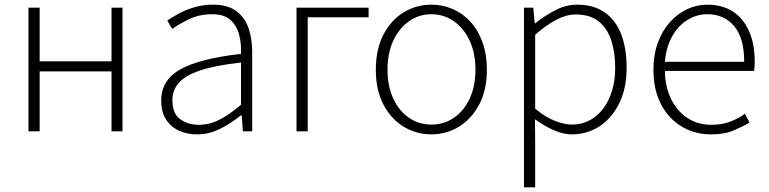

<svg xmlns="http://www.w3.org/2000/svg" viewBox="-20 -563 3297 823"><path d="M102 0V-530H150V-300H458V-530H505V0H458V-257H150V0Z M825 13Q783 13 748 -2.5Q713 -18 692 -50.5Q671 -83 671 -132Q671 -220 753.5 -266Q836 -312 1013 -332Q1015 -374 1005.5 -412.5Q996 -451 969 -476.5Q942 -502 889 -502Q834 -502 790 -480.5Q746 -459 718 -439L697 -475Q716 -488 745 -504Q774 -520 812 -531.5Q850 -543 893 -543Q956 -543 993 -515.5Q1030 -488 1045.5 -442Q1061 -396 1061 -340V0H1021L1016 -69H1013Q973 -36 925 -11.5Q877 13 825 13ZM832 -28Q878 -28 921 -50Q964 -72 1013 -114V-295Q904 -283 839.5 -261.5Q775 -240 747 -208.5Q719 -177 719 -134Q719 -76 752.5 -52Q786 -28 832 -28Z M1251 0V-530H1560V-489H1299V0Z M1829 13Q1765 13 1711 -19.5Q1657 -52 1624 -114Q1591 -176 1591 -264Q1591 -353 1624 -415.5Q1657 -478 1711 -510.5Q1765 -543 1829 -543Q1877 -543 1920 -524.5Q1963 -506 1996 -470.5Q2029 -435 2048 -382.5Q2067 -330 2067 -264Q2067 -176 2033.5 -114Q2000 -52 1946.5 -19.5Q1893 13 1829 13ZM1829 -29Q1883 -29 1926 -58.5Q1969 -88 1993.5 -141Q2018 -194 2018 -264Q2018 -335 1993.5 -388Q1969 -441 1926 -471.5Q1883 -502 1829 -502Q1775 -502 1732.5 -471.5Q1690 -441 1665.5 -388Q1641 -335 1641 -264Q1641 -194 1665.5 -141Q1690 -88 1732.5 -58.5Q1775 -29 1829 -29Z M2226 240V-530H2266L2272 -463H2274Q2313 -494 2359 -518.5Q2405 -543 2454 -543Q2525 -543 2572.5 -509.5Q2620 -476 2643 -415.5Q2666 -355 2666 -273Q2666 -183 2633.5 -118.5Q2601 -54 2548 -20.5Q2495 13 2432 13Q2395 13 2354.5 -4.5Q2314 -22 2273 -52L2274 46V240ZM2431 -29Q2485 -29 2527 -59.5Q2569 -90 2593 -145.5Q2617 -201 2617 -273Q2617 -338 2600 -390Q2583 -442 2546 -471.5Q2509 -501 2447 -501Q2408 -501 2365 -478.5Q2322 -456 2274 -414V-97Q2319 -60 2360 -44.5Q2401 -29 2431 -29Z M3026 13Q2959 13 2903 -20Q2847 -53 2814 -115Q2781 -177 2781 -264Q2781 -329 2800 -380.5Q2819 -432 2852 -468.5Q2885 -505 2926 -524Q2967 -543 3012 -543Q3075 -543 3120 -514.5Q3165 -486 3190 -431Q3215 -376 3215 -298Q3215 -289 3214.5 -279.5Q3214 -270 3212 -259H2830Q2831 -192 2856 -140Q2881 -88 2925.5 -58Q2970 -28 3030 -28Q3074 -28 3108.5 -41Q3143 -54 3173 -75L3193 -38Q3161 -19 3123 -3Q3085 13 3026 13ZM2830 -298H3170Q3170 -400 3127 -451Q3084 -502 3012 -502Q2967 -502 2927.5 -478Q2888 -454 2862 -408.5Q2836 -363 2830 -298Z"/></svg>

Font: Noto Sans JP ExtraLight
Style: Regular
Weight: 250
Designer: Ryoko NISHIZUKA  (kana, bopomofo & ideographs); Paul D. Hunt (Latin, Greek & Cyrillic); Sandoll Communications , Soo-you
Foundry: Adobe
Version: Version 2.004-H2;hotconv 1.0.118;makeotfexe 2.5.65603